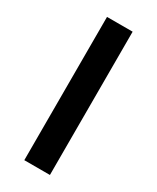

<svg xmlns="http://www.w3.org/2000/svg" viewBox="-174 -713 626 766"><g transform="rotate(30 139.5 -330.0)"><path d="M80 0V-660H198V0Z"/></g></svg>

Font: Lil Grotesk Bold
Style: Regular
Weight: 700
Designer: Bastien Sozeau
Foundry: NBR — Bastien Sozeau
Version: Version 4.002; ttfautohint (v1.8.4.7-5d5b)